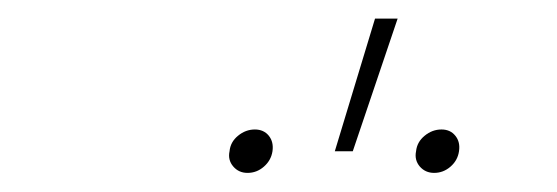

<svg xmlns="http://www.w3.org/2000/svg" viewBox="-20 -842 589 203"><path d="M439 -659.2Q429.7 -659.2 423.8 -666Q418 -672.9 419.9 -682.1Q420.9 -691.9 429 -698.5Q437 -705.1 446.8 -705.1Q456.1 -705.1 461.4 -698.5Q466.8 -691.9 465.3 -682.1Q463.9 -672.4 456.3 -665.8Q448.7 -659.2 439 -659.2ZM241.7 -659.2Q232.4 -659.2 226.6 -666Q220.7 -672.9 222.7 -682.1Q223.6 -691.9 231.7 -698.5Q239.7 -705.1 249.5 -705.1Q258.8 -705.1 264.2 -698.5Q269.5 -691.9 268.1 -682.1Q266.6 -672.4 259 -665.8Q251.5 -659.2 241.7 -659.2ZM334 -682.1 376.5 -822.3H400.4L353 -682.1Z"/></svg>

Font: Inter 24pt Thin
Style: Italic
Weight: 250
Italic angle: -9.3988°
Version: Version 4.001;git-66647c0bb